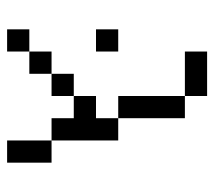

<svg xmlns="http://www.w3.org/2000/svg" viewBox="-51 -551 602 540"><g transform="rotate(90 250.0 -281.0)"><path d="M125 -250V-312.5H62.5V-250ZM125 -62.5H62.5V0H125ZM125 -62.5H187.5V-125H125ZM375 -125Q375 -125 375 0H437.5Q437.5 0 437.5 -125ZM187.5 -125H250V-187.5H187.5ZM375 -125V-312.5H312.5V-250H250V-187.5H312.5V-125ZM312.5 -312.5V-500H250V-312.5ZM250 -500V-562.5H125V-500Z"/></g></svg>

Font: Unifont
Style: Regular
Weight: 500
Version: Version 15.1.04